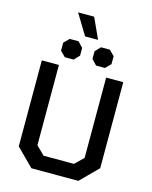

<svg xmlns="http://www.w3.org/2000/svg" viewBox="-151 -1161 993 1257"><g transform="rotate(15 346.0 -532.5)"><path d="M70 -117V-700H186V-156L243 -100H449L506 -156V-700H622V-117L505 0H187ZM218 -1065H327L391 -925H303ZM175 -794V-848L210 -883H270L304 -847V-795L270 -759H210ZM388 -795V-847L422 -883H482L517 -848V-794L482 -759H422Z"/></g></svg>

Font: Chakra Petch SemiBold
Style: Regular
Weight: 600
Designer: Katatrad Aksorn Co.,Ltd.
Foundry: Cadson Demak Co.,Ltd.
Version: Version 1.000; ttfautohint (v1.6)